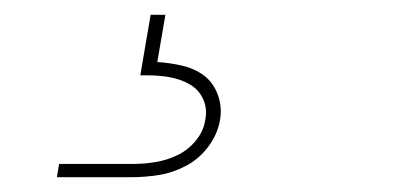

<svg xmlns="http://www.w3.org/2000/svg" viewBox="-20 -20 540 260"><path d="M57 220 60 202H160Q175 202 190.5 199.5Q206 197 220.5 190Q235 183 245.5 170Q256 157 258 142Q261 127 255 114Q249 101 236.5 94Q224 87 209.5 84.5Q195 82 180 82H170L184 0H204L193 64Q210 65 227 69Q244 73 256.5 82.5Q269 92 275 108.5Q281 125 278 142Q275 161 262.5 178Q250 195 232 204.5Q214 214 195 217Q176 220 157 220Z"/></svg>

Font: Iosevka SS18 Thin
Style: Italic
Weight: 100
Italic angle: -9°
Monospace: yes
Designer: Belleve Invis
Foundry: Belleve Invis
Version: Version 25.1.1; ttfautohint (v1.8.4)